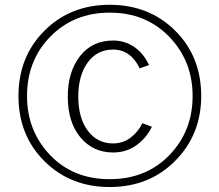

<svg xmlns="http://www.w3.org/2000/svg" viewBox="-20 -752 898 787"><path d="M257.8 -356.4Q257.8 -457 307.6 -521.5Q357.4 -585.9 444.3 -585.9Q490.2 -585.9 528.8 -560.5Q567.4 -535.2 590.8 -485.4L552.7 -471.7Q515.6 -548.8 443.4 -548.8Q377.9 -548.8 339.4 -495.6Q300.8 -442.4 300.8 -356.4Q300.8 -268.6 339.8 -216.3Q378.9 -164.1 443.4 -164.1Q484.4 -164.1 515.6 -188Q546.9 -211.9 563.5 -247.1L602.5 -232.4Q582 -188.5 540.5 -157.7Q499 -127 443.4 -127Q361.3 -127 309.6 -189Q257.8 -251 257.8 -356.4ZM55.7 -358.4Q55.7 -519.5 162.1 -626Q268.6 -732.4 429.7 -732.4Q590.8 -732.4 697.8 -626.5Q804.7 -520.5 804.7 -358.4Q804.7 -200.2 698.2 -92.8Q591.8 14.6 429.7 14.6Q268.6 14.6 162.1 -91.3Q55.7 -197.3 55.7 -358.4ZM90.8 -358.4Q90.8 -215.8 185.1 -116.7Q279.3 -17.6 429.7 -17.6Q579.1 -17.6 674.3 -116.2Q769.5 -214.8 769.5 -358.4Q769.5 -502 673.8 -601.1Q578.1 -700.2 429.7 -700.2Q283.2 -700.2 187 -602.5Q90.8 -504.9 90.8 -358.4Z"/></svg>

Font: Gothic A1 ExtraLight
Style: Regular
Weight: 275
Designer: HanYang I&C Co.,Ltd.
Foundry: HanYang I&C Co.,Ltd.
Version: Version 2.50